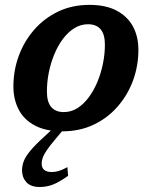

<svg xmlns="http://www.w3.org/2000/svg" viewBox="-20 -527 624 788"><path d="M346.5 -507Q415 -507 459.5 -483Q504 -459 526 -417.8Q548 -376.5 548 -322.5Q548 -256.5 525.8 -196.2Q503.5 -136 462.2 -89Q421 -42 363.8 -15Q306.5 12 236 12Q168 12 123.2 -11.8Q78.5 -35.5 56.8 -77.2Q35 -119 35 -172Q35 -238 57.2 -298.2Q79.5 -358.5 120.8 -405.5Q162 -452.5 219.2 -479.8Q276.5 -507 346.5 -507ZM242 -67Q272 -67 297.8 -83.2Q323.5 -99.5 344.2 -127.5Q365 -155.5 379.8 -191Q394.5 -226.5 402.5 -265.8Q410.5 -305 410.5 -343.5Q410.5 -386.5 392.8 -407Q375 -427.5 341 -427.5Q311 -427.5 285 -411.2Q259 -395 238.2 -367.2Q217.5 -339.5 202.8 -303.8Q188 -268 180.2 -229Q172.5 -190 172.5 -151.5Q172.5 -108.5 190.2 -87.8Q208 -67 242 -67ZM207.5 44Q184 71.5 171.8 89.8Q159.5 108 155.2 120.8Q151 133.5 151 144Q151 161.5 161.2 170.2Q171.5 179 192 179Q206.5 179 220.5 175Q234.5 171 256.5 159L259.5 194.5Q222.5 221 196.5 230.8Q170.5 240.5 143.5 240.5Q106 240.5 88.2 220.8Q70.5 201 70.5 172.5Q70.5 153 77.5 134.5Q84.5 116 104.2 92Q124 68 161.5 34L226 -26H266Z"/></svg>

Font: Newsreader 9pt SemiBold
Style: Italic
Weight: 600
Italic angle: -17°
Designer: Hugues Gentile
Foundry: Production Type
Version: Version 1.003